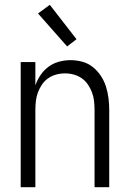

<svg xmlns="http://www.w3.org/2000/svg" viewBox="-20 -778 540 798"><path d="M66 0V-520H127V-423Q135 -446 148.5 -466Q162 -486 181.5 -500.5Q201 -515 225 -521.5Q249 -528 273 -528Q298 -528 322 -521.5Q346 -515 365.5 -499.5Q385 -484 399 -463Q413 -442 420.5 -418Q428 -394 431 -369.5Q434 -345 434 -320V0H373V-320Q373 -339 371 -357.5Q369 -376 362.5 -393.5Q356 -411 345.5 -426.5Q335 -442 320 -452.5Q305 -463 287 -468Q269 -473 250 -473Q231 -473 213 -468Q195 -463 180 -452.5Q165 -442 154.5 -426.5Q144 -411 137.5 -393.5Q131 -376 129 -357.5Q127 -339 127 -320V0ZM259 -585 138 -722 187 -758 298 -615Z"/></svg>

Font: Iosevka Fixed SS04 Light
Style: Regular
Weight: 300
Monospace: yes
Designer: Belleve Invis
Foundry: Belleve Invis
Version: Version 32.5.0